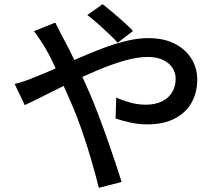

<svg xmlns="http://www.w3.org/2000/svg" viewBox="-20 -839 1040 917"><path d="M542 -635Q524 -655 498 -679.5Q472 -704 445 -728Q418 -752 397 -767L470 -819Q487 -806 514.5 -783Q542 -760 570 -735Q598 -710 615 -691ZM244 -731Q249 -722 255.5 -708.5Q262 -695 269 -681.5Q276 -668 281 -659Q311 -603 344.5 -533Q378 -463 407 -397Q426 -353 447.5 -297Q469 -241 490 -181.5Q511 -122 529.5 -67Q548 -12 561 30L452 58Q437 -3 416 -75Q395 -147 370 -219Q345 -291 317 -354Q295 -404 274 -451Q253 -498 233.5 -539Q214 -580 195 -612Q185 -628 170 -651Q155 -674 142 -690ZM50 -438Q75 -444 101 -453Q127 -462 140 -468Q187 -486 241.5 -510.5Q296 -535 353.5 -560.5Q411 -586 469.5 -608Q528 -630 583.5 -643.5Q639 -657 688 -657Q761 -657 813 -631Q865 -605 893.5 -560Q922 -515 922 -459Q922 -396 894.5 -348Q867 -300 814 -272.5Q761 -245 684 -245Q642 -245 601.5 -254Q561 -263 532 -273L535 -373Q566 -359 602.5 -349Q639 -339 675 -339Q722 -339 754 -355Q786 -371 802.5 -399Q819 -427 819 -463Q819 -491 804 -514.5Q789 -538 759 -552.5Q729 -567 685 -567Q635 -567 573 -549Q511 -531 443.5 -502.5Q376 -474 311 -442Q246 -410 190.5 -382Q135 -354 98 -337Z"/></svg>

Font: Noto Sans KR Medium
Style: Regular
Weight: 500
Designer: Ryoko NISHIZUKA  (kana, bopomofo & ideographs); Paul D. Hunt (Latin, Greek & Cyrillic); Sandoll Communications , Soo-you
Foundry: Adobe
Version: Version 2.004-H2;hotconv 1.0.118;makeotfexe 2.5.65603